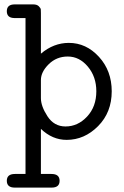

<svg xmlns="http://www.w3.org/2000/svg" viewBox="-20 -631 565 873"><path d="M48 160Q48 160 96 160V-549H44Q11 -550 11 -580Q11 -611 47 -611H131Q148 -611 156.5 -602.5Q165 -594 165.5 -588Q166 -582 166 -571V-387Q224 -436 293 -436Q372 -436 430 -372.5Q488 -309 488 -216Q488 -120 426 -57.5Q364 5 283 5Q218 5 166 -45V160H214Q251 160 251 191Q251 222 215 222H47Q11 222 11 191Q11 160 48 160ZM166 -185Q166 -148 196 -102Q226 -56 278 -56Q334 -56 376 -101Q418 -146 418 -216Q418 -282 379.5 -328Q341 -374 288 -374Q237 -374 201.5 -339Q166 -304 166 -267Z"/></svg>

Font: CMU Typewriter Text
Style: Regular
Weight: 500
Monospace: yes
Version: Version 0.7.0